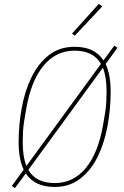

<svg xmlns="http://www.w3.org/2000/svg" viewBox="-20 -951 640 989"><path d="M262 12Q158 12 113 -58L57 18L41 7L102 -77Q76 -131 76 -219Q76 -310 92.5 -398Q109 -486 143.5 -555.5Q178 -625 232.5 -667.5Q287 -710 364 -710Q468 -710 513 -640L569 -716L585 -705L524 -621Q550 -567 550 -479Q550 -388 533.5 -300Q517 -212 482.5 -142.5Q448 -73 393 -30.5Q338 12 262 12ZM105 -331Q100 -301 98.5 -273Q97 -245 97 -219Q97 -143 116 -96L500 -622Q461 -690 364 -690Q268 -690 204 -612.5Q140 -535 115 -390ZM262 -8Q358 -8 422 -85.5Q486 -163 511 -308L521 -367Q526 -397 527.5 -425Q529 -453 529 -479Q529 -555 510 -602L126 -76Q165 -8 262 -8ZM365 -767 351 -778 489 -931 507 -918Z"/></svg>

Font: IBM Plex Mono Thin
Style: Italic
Weight: 100
Italic angle: -9°
Monospace: yes
Designer: Mike Abbink, Paul van der Laan, Pieter van Rosmalen
Foundry: Bold Monday
Version: Version 2.3